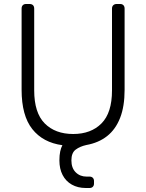

<svg xmlns="http://www.w3.org/2000/svg" viewBox="-20 -720 731 960"><path d="M409 220Q369 220 339 203Q309 186 293 155Q277 124 277 82Q277 56 281 37.5Q285 19 292 6Q195 -7 141.5 -74.5Q88 -142 88 -271V-677Q88 -688 94 -694Q100 -700 110 -700H128Q139 -700 145 -694Q151 -688 151 -677V-268Q151 -156 203.5 -103Q256 -50 346 -50Q435 -50 487.5 -103Q540 -156 540 -268V-677Q540 -688 546.5 -694Q553 -700 563 -700H581Q591 -700 597 -694Q603 -688 603 -677V-271Q603 -188 580.5 -130.5Q558 -73 515.5 -39.5Q473 -6 412 5Q380 12 358.5 28Q337 44 337 82Q337 120 358.5 141.5Q380 163 413 163H428Q438 163 444 169Q450 175 450 185V198Q450 208 444 214Q438 220 428 220Z"/></svg>

Font: Rubik Light Light
Style: Regular
Weight: 300
Version: Version 2.101